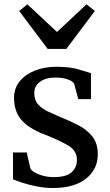

<svg xmlns="http://www.w3.org/2000/svg" viewBox="-20 -886 526 916"><path d="M107.5 -158.5 125.5 -80.5Q135 -66 167 -53.5Q199 -41 236 -41Q296 -41 321.5 -64Q347 -87 347 -123.5Q347 -166.5 307 -190.8Q267 -215 195 -243.5Q121 -271 84 -311.8Q47 -352.5 47 -420Q47 -464.5 73.8 -497.8Q100.5 -531 146.5 -549.2Q192.5 -567.5 249.5 -567.5Q314 -567.5 354.8 -554.8Q395.5 -542 414 -537V-413H353.5L333.5 -487Q327 -499.5 301.5 -507.8Q276 -516 246.5 -516Q199.5 -516.5 171.5 -496.2Q143.5 -476 143.5 -442.5Q143.5 -407.5 162.5 -387Q181.5 -366.5 211.2 -352.8Q241 -339 274 -325Q318 -307.5 357.5 -286.5Q397 -265.5 421.8 -233.2Q446.5 -201 446.5 -150.5Q446.5 -77.5 389.8 -33.2Q333 11 232.5 11Q195.5 11 157.8 3.8Q120 -3.5 89.5 -13.2Q59 -23 42 -30.5V-158.5ZM110.5 -865.5 252 -733.5 393 -865.5 432.5 -833.5 296.5 -652.5H207.5L71.5 -833.5Z"/></svg>

Font: Merriweather
Style: Regular
Weight: 400
Designer: Eben Sorkin
Foundry: Eben Sorkin
Version: Version 2.100; ttfautohint (v1.7.19-72a1) -l 8 -r 50 -G 200 